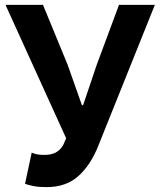

<svg xmlns="http://www.w3.org/2000/svg" viewBox="-20 -761 661 795"><path d="M172.3 13.8Q141.9 13.8 120.9 9.8Q99.9 5.9 83.6 0.1L111.2 -128.9Q120.7 -124.9 131.9 -122.3Q143.1 -119.6 164.2 -119.6Q191.8 -119.6 210.9 -129.6Q229.9 -139.7 241.9 -160.9L253.9 -188.5L2.8 -740.8H158L259.7 -493.7L319.2 -325.4H324L380.9 -493.7L472.7 -740.8H621.2L387.8 -159.3Q356.4 -79.1 305.4 -32.7Q254.3 13.8 172.3 13.8Z"/></svg>

Font: Noto Sans HK Thin
Style: Regular
Weight: 100
Designer: Ryoko NISHIZUKA 西塚涼子 (kana, bopomofo & ideographs); Paul D. Hunt (Latin, Greek & Cyrillic); Sandoll Communications 산돌커뮤니
Foundry: Adobe
Version: Version 2.004-H2;hotconv 1.0.118;makeotfexe 2.5.65603